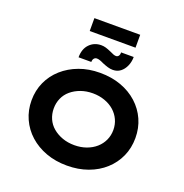

<svg xmlns="http://www.w3.org/2000/svg" viewBox="-182 -1242 1355 1414"><g transform="rotate(20 495.5 -535.0)"><path d="M496 10Q406 10 331.5 -17.5Q257 -45 202.5 -94Q148 -143 118 -209.5Q88 -276 88 -353Q88 -431 118 -497Q148 -563 203 -612Q258 -661 332 -688.5Q406 -716 495 -716Q585 -716 659.5 -689Q734 -662 788.5 -612.5Q843 -563 872.5 -497Q902 -431 902 -353Q902 -275 872.5 -209Q843 -143 788.5 -93.5Q734 -44 659.5 -17Q585 10 496 10ZM496 -150Q547 -150 590 -165.5Q633 -181 664 -208.5Q695 -236 712 -273Q729 -310 729 -353Q729 -396 712 -433Q695 -470 664 -497.5Q633 -525 589.5 -540.5Q546 -556 496 -556Q445 -556 402 -540.5Q359 -525 327 -498Q295 -471 278.5 -433.5Q262 -396 262 -353Q262 -310 278.5 -272.5Q295 -235 327 -208Q359 -181 402 -165.5Q445 -150 496 -150ZM573 -768Q553 -768 533 -774Q513 -780 489 -790Q471 -799 458.5 -803Q446 -807 436 -807Q422 -807 413.5 -797Q405 -787 405 -769H305Q305 -835 341.5 -872.5Q378 -910 433 -910Q451 -910 468.5 -905Q486 -900 513 -888Q529 -880 540 -876Q551 -872 560 -872Q573 -872 580.5 -882.5Q588 -893 587 -910H686Q686 -872 671.5 -839Q657 -806 632 -787Q607 -768 573 -768ZM316 -979V-1080H675V-979Z"/></g></svg>

Font: Lexend Giga
Style: Bold
Weight: 700
Version: Version 1.007